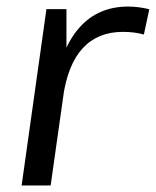

<svg xmlns="http://www.w3.org/2000/svg" viewBox="-20 -568 477 588"><path d="M122.2 -540H183.5L183.5 -341.6L135.1 0H46.2ZM148.9 -297Q166.5 -420.5 223.8 -484.2Q281 -547.9 372.4 -547.9Q388.6 -547.9 404.8 -545.8Q421 -543.8 437.2 -539.6L420.6 -462.2Q392.6 -470.4 356.4 -470.4Q279.7 -470.4 233.6 -420.6Q187.5 -370.8 173.1 -270.7Z"/></svg>

Font: Pathway Extreme 8pt Thin
Style: Italic
Weight: 100
Italic angle: -8°
Designer: Eduardo Rodriguez Tunni
Foundry: Eduardo Rodriguez Tunni
Version: Version 1.000